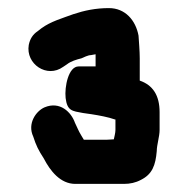

<svg xmlns="http://www.w3.org/2000/svg" viewBox="-20 -713 464 474"><path d="M261 -369C258 -369 246 -368 243 -368H187L181 -378C173 -391 171 -398 165 -410C156 -436 128 -464 90 -448C69 -439 47 -408 62 -376C69 -354 75 -342 88 -322C104 -291 129 -259 166 -259H286C301 -259 315 -262 328 -269C356 -283 364 -305 367 -340C367 -355 374 -376 374 -392V-436C374 -478 357 -503 325 -514V-569C325 -586 323 -610 322 -625C315 -663 289 -693 249 -693C216 -693 188 -687 161 -678C134 -668 105 -660 82 -643L73 -636C61 -628 54 -617 51 -602C43 -555 96 -519 136 -548L145 -554C155 -562 169 -566 181 -569C186 -571 197 -577 205 -577C208 -578 212 -578 216 -579V-549H174C149 -549 139 -499 142 -471C146 -439 158 -439 185 -434L206 -431C225 -428 247 -424 264 -418H265V-392C265 -385 262 -374 261 -369Z"/></svg>

Font: Electronic
Style: ExHv
Weight: 900
Version: Version 1.011